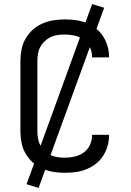

<svg xmlns="http://www.w3.org/2000/svg" viewBox="-20 -838 640 940"><path d="M297 8Q269 8 241 3.5Q213 -1 187 -12.5Q161 -24 140 -43Q119 -62 105 -86.5Q91 -111 85.5 -139Q80 -167 80 -195V-540Q80 -568 85.5 -596Q91 -624 105 -648.5Q119 -673 140 -692Q161 -711 187 -722.5Q213 -734 241 -738.5Q269 -743 297 -743Q324 -743 350.5 -739.5Q377 -736 402 -726Q427 -716 448.5 -699.5Q470 -683 484.5 -660.5Q499 -638 506.5 -612Q514 -586 514 -560Q514 -559 514 -558Q514 -557 514 -557H431Q431 -557 431 -557.5Q431 -558 431 -558Q431 -583 420.5 -606Q410 -629 390 -643.5Q370 -658 346 -663.5Q322 -669 297 -669Q280 -669 262 -666.5Q244 -664 228 -656.5Q212 -649 199 -636.5Q186 -624 177.5 -608.5Q169 -593 166 -575.5Q163 -558 163 -540V-195Q163 -177 166 -159.5Q169 -142 177.5 -126.5Q186 -111 199 -98.5Q212 -86 228 -78.5Q244 -71 262 -68.5Q280 -66 297 -66Q322 -66 346 -71.5Q370 -77 390 -91.5Q410 -106 420.5 -129Q431 -152 431 -177Q431 -177 431 -177.5Q431 -178 431 -178H514Q514 -178 514 -177Q514 -176 514 -175Q514 -149 506.5 -123Q499 -97 484.5 -74.5Q470 -52 448.5 -35.5Q427 -19 402 -9Q377 1 350.5 4.5Q324 8 297 8ZM169 82 110 64 431 -818 490 -800Z"/></svg>

Font: Iosevka Custom Extended
Style: Regular
Weight: 400
Width: 7
Monospace: yes
Designer: Belleve Invis
Foundry: Belleve Invis
Version: Version 11.2.4; ttfautohint (v1.8.4)